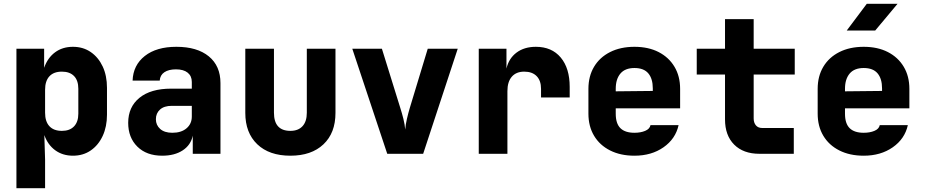

<svg xmlns="http://www.w3.org/2000/svg" viewBox="-20 -805 4840 1005"><path d="M66 180V-550H211V-450Q229 -502 268 -531Q307 -560 362 -560Q415 -560 455 -532.5Q495 -505 517.5 -457Q540 -409 540 -345V-205Q540 -142 517.5 -93.5Q495 -45 455 -17.5Q415 10 362 10Q308 10 269 -18.5Q230 -47 212 -98L216 30V180ZM304 -120Q345 -120 367.5 -143.5Q390 -167 390 -210V-340Q390 -384 367.5 -407Q345 -430 304 -430Q261 -430 238.5 -405.5Q216 -381 216 -335V-215Q216 -169 238.5 -144.5Q261 -120 304 -120Z M829 10Q747 10 699 -37.5Q651 -85 651 -162Q651 -245 710 -293Q769 -341 876 -341H984V-376Q984 -407 962.5 -424.5Q941 -442 901 -442Q863 -442 840.5 -427Q818 -412 816 -383H674Q677 -464 738 -512Q799 -560 903 -560Q1012 -560 1073 -510Q1134 -460 1134 -370V0H989V-95Q979 -46 936.5 -18Q894 10 829 10ZM882 -110Q929 -110 956.5 -133.5Q984 -157 984 -195V-251H879Q839 -251 817.5 -231.5Q796 -212 796 -181Q796 -150 818.5 -130Q841 -110 882 -110Z M1500 10Q1389 10 1326.5 -50Q1264 -110 1264 -214V-550H1414V-215Q1414 -120 1500 -120Q1541 -120 1563.5 -144.5Q1586 -169 1586 -215V-550H1736V-214Q1736 -109 1673 -49.5Q1610 10 1500 10Z M2007 0 1824 -550H1979L2075 -241Q2084 -213 2091.5 -183Q2099 -153 2101 -127Q2103 -153 2110 -183Q2117 -213 2125 -240L2219 -550H2376L2195 0Z M2486 0V-550H2631V-446Q2643 -499 2683.5 -529.5Q2724 -560 2785 -560Q2868 -560 2915 -504Q2962 -448 2962 -350V-295H2812V-340Q2812 -383 2789 -406.5Q2766 -430 2724 -430Q2682 -430 2659 -403.5Q2636 -377 2636 -328V0Z M3301 10Q3228 10 3173.5 -17.5Q3119 -45 3089.5 -94.5Q3060 -144 3060 -210V-340Q3060 -406 3089.5 -455.5Q3119 -505 3173.5 -532.5Q3228 -560 3301 -560Q3374 -560 3427.5 -532.5Q3481 -505 3510.5 -455.5Q3540 -406 3540 -340V-238H3203V-210Q3203 -158 3227.5 -134Q3252 -110 3301 -110Q3333 -110 3357 -120Q3381 -130 3385 -150H3532Q3516 -78 3453 -34Q3390 10 3301 10ZM3203 -340V-327L3397 -329V-342Q3397 -393 3373.5 -421Q3350 -449 3301 -449Q3252 -449 3227.5 -420Q3203 -391 3203 -340Z M3955 0Q3871 0 3823 -48Q3775 -96 3775 -180V-415H3627V-550H3775V-705H3925V-550H4140V-415H3925V-185Q3925 -163 3936.5 -149Q3948 -135 3970 -135H4135V0Z M4501 10Q4428 10 4373.5 -17.5Q4319 -45 4289.5 -94.5Q4260 -144 4260 -210V-340Q4260 -406 4289.5 -455.5Q4319 -505 4373.5 -532.5Q4428 -560 4501 -560Q4574 -560 4627.5 -532.5Q4681 -505 4710.5 -455.5Q4740 -406 4740 -340V-238H4403V-210Q4403 -158 4427.5 -134Q4452 -110 4501 -110Q4533 -110 4557 -120Q4581 -130 4585 -150H4732Q4716 -78 4653 -34Q4590 10 4501 10ZM4403 -340V-327L4597 -329V-342Q4597 -393 4573.5 -421Q4550 -449 4501 -449Q4452 -449 4427.5 -420Q4403 -391 4403 -340ZM4412 -645 4517 -785H4678L4561 -645Z"/></svg>

Font: JetBrains Mono NL ExtraBold
Style: Regular
Weight: 800
Designer: Philipp Nurullin, Konstantin Bulenkov
Foundry: JetBrains
Version: Version 2.304; ttfautohint (v1.8.4.7-5d5b)